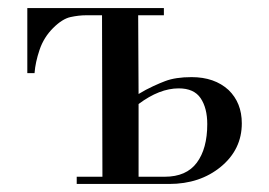

<svg xmlns="http://www.w3.org/2000/svg" viewBox="-20 -458 670 478"><path d="M496 -149Q496 -189 479.5 -213.5Q463 -238 425 -238Q377 -238 325 -199V-18H390Q444 -18 470 -53Q496 -88 496 -149ZM582 -151Q582 -86 530 -43Q478 0 401 0H325H171V-18H235L234 -420H195Q176 -420 155.5 -415.5Q135 -411 112 -388Q89 -365 78.5 -334Q68 -303 66 -276H48V-438H388V-420H324L325 -224Q343 -235 361.5 -243.5Q380 -252 391 -256Q417 -266 457 -266Q514 -266 549 -234Q582 -202 582 -151Z"/></svg>

Font: EIisabethische
Style: Book
Weight: 400
Designer: Salychow
Version: Version 1.3